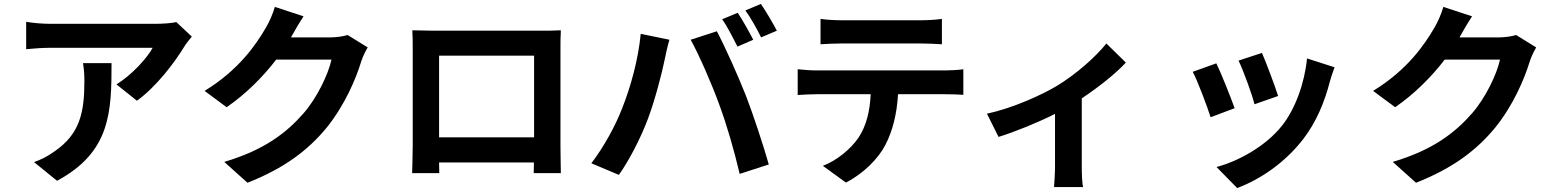

<svg xmlns="http://www.w3.org/2000/svg" viewBox="-20 -863 7930 976"><path d="M955 -677 876 -751C857 -745 802 -742 774 -742H235C193 -742 151 -746 113 -752V-613C160 -617 193 -620 235 -620H756C730 -571 652 -483 572 -434L676 -351C774 -421 869 -547 916 -625C925 -640 944 -664 955 -677ZM547 -542H402C407 -510 409 -483 409 -452C409 -288 385 -182 258 -94C221 -67 185 -50 153 -39L270 56C542 -90 547 -294 547 -542Z M1523 -780 1377 -828C1368 -794 1347 -748 1332 -723C1282 -637 1195 -508 1020 -401L1132 -318C1230 -385 1317 -473 1384 -560H1665C1649 -485 1591 -365 1523 -287C1436 -188 1325 -101 1120 -40L1238 66C1426 -8 1547 -100 1642 -216C1732 -328 1789 -461 1816 -550C1824 -575 1838 -603 1849 -622L1747 -685C1724 -678 1691 -673 1660 -673H1459C1460 -675 1461 -676 1462 -678C1474 -700 1500 -745 1523 -780Z M2076 -709C2078 -681 2078 -640 2078 -612V-123C2078 -75 2075 12 2075 17H2213C2213 14 2213 -9 2212 -37H2694C2694 -8 2693 15 2693 17H2831C2831 13 2829 -83 2829 -122V-612C2829 -642 2829 -679 2831 -709C2795 -707 2757 -707 2732 -707H2182C2155 -707 2117 -708 2076 -709ZM2212 -580H2695V-165H2212Z M3730 -798 3651 -765C3678 -727 3708 -667 3729 -626L3809 -661C3790 -698 3755 -761 3730 -798ZM3848 -843 3769 -810C3796 -773 3829 -714 3849 -673L3929 -707C3911 -742 3874 -805 3848 -843ZM3142 -311C3108 -223 3049 -115 2986 -33L3126 26C3179 -49 3238 -163 3274 -260C3309 -353 3345 -491 3359 -561C3363 -583 3374 -632 3383 -661L3237 -691C3225 -564 3187 -423 3142 -311ZM3636 -332C3676 -224 3712 -98 3740 21L3888 -27C3860 -126 3807 -286 3772 -376C3734 -473 3665 -627 3624 -704L3491 -661C3533 -585 3598 -437 3636 -332Z M4151 -767V-638C4182 -640 4224 -642 4259 -642H4660C4695 -642 4734 -640 4768 -638V-767C4734 -762 4694 -760 4660 -760H4258C4225 -760 4184 -762 4151 -767ZM4035 -511V-380C4063 -382 4101 -384 4131 -384H4406C4402 -300 4385 -225 4344 -163C4304 -105 4234 -47 4163 -20L4280 65C4369 20 4446 -58 4481 -127C4517 -197 4539 -281 4545 -384H4786C4814 -384 4852 -383 4877 -381V-511C4851 -507 4807 -505 4786 -505H4131C4100 -505 4065 -508 4035 -511Z M4997 -285 5056 -167C5143 -194 5255 -240 5343 -284V-20C5343 15 5340 68 5338 88H5486C5480 68 5479 15 5479 -20V-363C5568 -422 5656 -493 5703 -545L5604 -642C5553 -577 5452 -487 5355 -428C5276 -380 5127 -313 4997 -285Z M6395 -594 6276 -555C6301 -503 6345 -382 6357 -333L6477 -375C6463 -421 6414 -551 6395 -594ZM6764 -521 6624 -566C6612 -441 6564 -308 6496 -223C6413 -119 6274 -43 6164 -14L6269 93C6386 49 6511 -35 6604 -155C6672 -243 6714 -347 6740 -448C6746 -468 6752 -489 6764 -521ZM6163 -541 6043 -498C6067 -454 6117 -321 6134 -267L6256 -313C6236 -369 6188 -490 6163 -541Z M7463 -780 7317 -828C7308 -794 7287 -748 7272 -723C7222 -637 7135 -508 6960 -401L7072 -318C7170 -385 7257 -473 7324 -560H7605C7589 -485 7531 -365 7463 -287C7376 -188 7265 -101 7060 -40L7178 66C7366 -8 7487 -100 7582 -216C7672 -328 7729 -461 7756 -550C7764 -575 7778 -603 7789 -622L7687 -685C7664 -678 7631 -673 7600 -673H7399C7400 -675 7401 -676 7402 -678C7414 -700 7440 -745 7463 -780Z"/></svg>

Font: Noto Sans HK
Style: Bold
Weight: 700
Designer: Ryoko NISHIZUKA 西塚涼子 (kana, bopomofo & ideographs); Paul D. Hunt (Latin, Greek & Cyrillic); Sandoll Communications 산돌커뮤니
Foundry: Adobe
Version: Version 2.002;hotconv 1.0.116;makeotfexe 2.5.65601